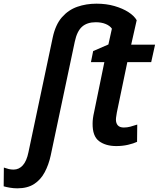

<svg xmlns="http://www.w3.org/2000/svg" viewBox="-138 -785 864 1045"><path d="M-44 240Q-64 240 -84.5 236.5Q-105 233 -118 229L-117 127Q-103 132 -90.5 135Q-78 138 -64 138Q-35 138 -14 115Q7 92 17 43L149 -581Q164 -651 199 -691Q234 -731 282.5 -748Q331 -765 387 -765Q441 -765 485.5 -752Q530 -739 561 -719Q592 -699 606 -675L576 -542H706L685 -447H555L498 -173Q497 -164 495 -153.5Q493 -143 493 -134Q493 -114 503.5 -102.5Q514 -91 536 -91Q554 -91 571 -95.5Q588 -100 609 -107L608 -13Q589 -4 559 3Q529 10 495 10Q437 10 401 -17Q365 -44 366 -113Q366 -126 368 -141.5Q370 -157 374 -174L430 -447H357L369 -507L452 -543L471 -629Q460 -645 437 -654.5Q414 -664 383 -664Q336 -664 308.5 -639.5Q281 -615 269 -558L138 61Q127 112 105 153Q83 194 47 217Q11 240 -44 240Z"/></svg>

Font: Noto Sans Display SemiBold
Style: Italic
Weight: 600
Italic angle: -12°
Designer: Monotype Design Team
Foundry: Monotype Imaging Inc.
Version: Version 2.003